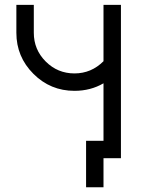

<svg xmlns="http://www.w3.org/2000/svg" viewBox="-20 -665 650 807"><path d="M415 122.1H341.8V-73.2H415V-314.9Q360.8 -283.2 293 -283.2Q191.9 -283.2 120.4 -354.7Q48.8 -426.3 48.8 -527.3V-644.5H122.1V-527.3Q122.1 -456.5 172.1 -406.5Q222.2 -356.4 293 -356.4Q363.8 -356.4 415 -407.7V-644.5H488.3V0H415Z"/></svg>

Font: Catrinity
Style: Regular
Weight: 400
Designer: Alexander Lange
Foundry: High-Logic / Made with FontCreator
Version: Version 2.090;May 20, 2024;FontCreator 15.0.0.2974 64-bit